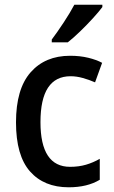

<svg xmlns="http://www.w3.org/2000/svg" viewBox="-20 -786 483 816"><path d="M272 10Q167 10 107.5 -57.5Q48 -125 48 -266Q48 -408 110 -478.5Q172 -549 278 -549Q320 -549 355 -540.5Q390 -532 414 -519L384 -436Q359 -447 332 -454.5Q305 -462 280 -462Q152 -462 152 -267Q152 -77 278 -77Q315 -77 345.5 -86Q376 -95 404 -111V-22Q351 10 272 10ZM415 -756Q401 -737 375 -708.5Q349 -680 320 -652Q291 -624 268 -606H200V-618Q224 -650 251 -691Q278 -732 296 -766H415Z"/></svg>

Font: Noto Sans Kannada SemiCondensed Medium
Style: Regular
Weight: 500
Width: 4
Designer: Jelle Bosma - Monotype Design Team
Foundry: Monotype Imaging Inc.
Version: Version 2.005; ttfautohint (v1.8.4.7-5d5b)